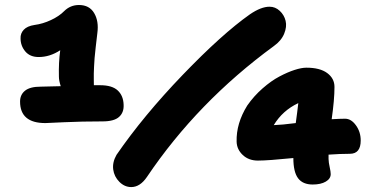

<svg xmlns="http://www.w3.org/2000/svg" viewBox="-20 -738 1500 775"><path d="M163.1 -241.2Q61 -241.2 61 -328.1Q61 -356 81.3 -372.1Q101.6 -388.2 144 -388.2Q158.7 -388.2 225.1 -390.1Q217.8 -413.1 217.8 -428.2Q216.3 -485.8 223.1 -535.2Q181.2 -507.8 136.2 -507.8Q101.1 -507.8 82 -530.5Q63 -553.2 63 -583Q62 -603 75.9 -617.9Q89.8 -632.8 119.1 -637.2Q152.8 -641.6 186 -657.2Q219.2 -672.9 238.8 -692.9Q263.7 -717.8 298.8 -717.8Q340.8 -717.8 360.1 -685.1Q379.4 -652.3 373 -605Q369.1 -573.2 366.2 -546.6Q363.3 -520 361.8 -503.7Q360.4 -487.3 359.6 -468Q358.9 -448.7 358.6 -441.9Q358.4 -435.1 358.6 -417Q358.9 -398.9 358.9 -394H384.8Q432.6 -394 455.3 -372.8Q478 -351.6 479 -314.9Q480.5 -283.7 460.4 -265.9Q440.4 -248 394 -248Q310.1 -248 238 -244.6Q166 -241.2 163.1 -241.2ZM509.8 17.1Q482.9 17.1 461.9 -3.9Q440.9 -24.9 437 -53.7Q433.1 -82.5 450.2 -112.8Q559.1 -271 717.5 -435.8Q876 -600.6 988.8 -680.2Q1033.7 -710.9 1067.9 -710.9Q1091.3 -710.9 1109.1 -694.3Q1127 -677.7 1132.8 -654.1Q1138.7 -630.4 1127 -601.8Q1115.2 -573.2 1085 -551.8Q777.3 -326.7 573.2 -23.9Q545.4 17.1 509.8 17.1ZM1242.2 6.8Q1202.1 6.8 1183.1 -18.6Q1164.1 -43.9 1164.1 -100.1Q1061.5 -89.8 1021 -89.8Q983.9 -89.8 960 -112.3Q936 -134.8 935.1 -166Q933.1 -239.7 978 -312Q1004.9 -350.6 1040 -381.3Q1075.2 -412.1 1108.2 -429.4Q1141.1 -446.8 1169.2 -455.8Q1197.3 -464.8 1216.8 -464.8Q1271.5 -464.8 1300.8 -443.1Q1330.1 -421.4 1330.1 -387.2Q1330.1 -335.4 1318.8 -256.8Q1355 -258.8 1373 -258.8Q1397.5 -258.8 1416.7 -232.2Q1436 -205.6 1436 -170.9Q1436 -117.2 1392.1 -117.2Q1353 -117.2 1306.2 -113.8V-96.2Q1306.6 -81.5 1310.8 -63.2Q1314.9 -44.9 1314.9 -35.2Q1314.9 -16.6 1294.9 -4.9Q1274.9 6.8 1242.2 6.8ZM1184.1 -321.8Q1120.6 -292 1085 -232.9Q1117.2 -233.9 1173.8 -241.2Q1175.8 -255.9 1179.4 -283.2Q1183.1 -310.5 1184.1 -321.8Z"/></svg>

Font: Shantell Sans Normal
Style: Regular
Weight: 800
Designer: Stephen Nixon, Anya Danilova, Shantell Martin
Foundry: Arrow Type
Version: Version 1.006;[559af2be0]